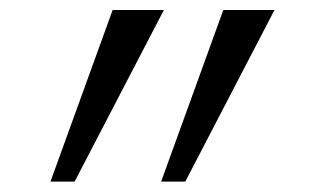

<svg xmlns="http://www.w3.org/2000/svg" viewBox="-20 -713 626 377"><path d="M79.1 -356.4H126.5L301.8 -693.4H201.2ZM296.4 -356.4H343.8L519 -693.4H418.5Z"/></svg>

Font: Cascadia Mono NF Light
Style: Regular
Weight: 300
Monospace: yes
Designer: Aaron Bell
Foundry: Saja Typeworks
Version: Version 2404.023